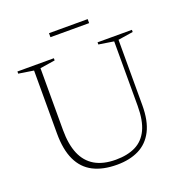

<svg xmlns="http://www.w3.org/2000/svg" viewBox="-145 -945 1028 1082"><g transform="rotate(-20 369.0 -404.0)"><path d="M596 -262.5V-649L506 -663V-676H712V-663L622 -649V-257Q622 -163 591.8 -104Q561.5 -45 506 -17.5Q450.5 10 374.5 10Q290 10 232.2 -19.8Q174.5 -49.5 145 -112Q115.5 -174.5 115.5 -271.5V-649L25.5 -663V-676H244V-663L154 -649V-277.5Q154 -192.5 178.2 -135Q202.5 -77.5 252.2 -48.2Q302 -19 377.5 -19Q447.5 -19 496.2 -43Q545 -67 570.5 -120.5Q596 -174 596 -262.5ZM266.5 -794V-818H498.5V-794Z"/></g></svg>

Font: Newsreader 16pt 16pt ExtraLight
Style: Regular
Weight: 250
Version: Version 1.003